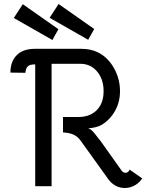

<svg xmlns="http://www.w3.org/2000/svg" viewBox="-20 -930 758 960"><path d="M120 -599Q109 -590 107 -566L32 -567Q32 -627 69 -659Q99 -686 157 -686H385Q433 -686 468 -669Q518 -645 549 -591Q580 -537 580 -474Q580 -421 556 -377Q532 -333 489 -306Q477 -299 458 -294Q439 -289 421 -289Q437 -283 452 -264L485 -222L588 -77Q596 -66 607 -66Q622 -66 628 -82L691 -38Q677 -16 653.5 -3Q630 10 604 10Q580 10 559 -1Q538 -12 523 -32L408 -192Q402 -200 385.5 -223.5Q369 -247 348.5 -256.5Q328 -266 295 -268V-345H371Q430 -345 464 -379.5Q498 -414 498 -474Q498 -534 465.5 -572.5Q433 -611 382 -611H238V1H156V-608Q130 -608 120 -599ZM49 -840 94 -909 272 -784 242 -730ZM228 -841 273 -910 451 -785 421 -731Z"/></svg>

Font: Bellota
Style: Bold
Weight: 700
Designer: Kemie Guaida
Foundry: Kemie Guaida
Version: Version 4.001